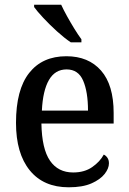

<svg xmlns="http://www.w3.org/2000/svg" viewBox="-20 -786 547 816"><path d="M272 10Q165 10 106.5 -62Q48 -134 48 -264Q48 -405 104 -476Q160 -547 262 -547Q356 -547 409.5 -486Q463 -425 463 -306V-261H156Q158 -153 192.5 -103Q227 -53 291 -53Q339 -53 372 -76Q405 -99 421 -129Q430 -125 436.5 -115.5Q443 -106 443 -92Q443 -70 424.5 -46.5Q406 -23 368.5 -6.5Q331 10 272 10ZM354 -316Q354 -395 333.5 -443Q313 -491 263 -491Q214 -491 188 -446Q162 -401 158 -316ZM281 -606Q254 -624 222.5 -652.5Q191 -681 164 -710Q137 -739 125 -756V-766H240Q250 -744 265 -717Q280 -690 296 -664Q312 -638 326 -619V-606Z"/></svg>

Font: Noto Serif Thai SemiCondensed Medium
Style: Regular
Weight: 500
Width: 4
Designer: Monotype Design Team
Foundry: Monotype Imaging Inc.
Version: Version 2.002; ttfautohint (v1.8.4.7-5d5b)